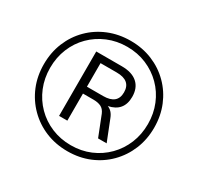

<svg xmlns="http://www.w3.org/2000/svg" viewBox="-153 -896 1121 1087"><g transform="rotate(30 407.5 -352.5)"><path d="M408 8Q331 8 265.5 -19Q200 -46 150.5 -95.5Q101 -145 74 -210.5Q47 -276 47 -353Q47 -430 74 -495.5Q101 -561 150 -610Q199 -659 265 -686Q331 -713 408 -713Q485 -713 550.5 -686Q616 -659 665 -610Q714 -561 741 -495.5Q768 -430 768 -353Q768 -276 741 -210.5Q714 -145 665 -95.5Q616 -46 550.5 -19Q485 8 408 8ZM408 -31Q476 -31 534 -55.5Q592 -80 635.5 -124Q679 -168 703 -226.5Q727 -285 727 -353Q727 -421 703 -479.5Q679 -538 635.5 -581.5Q592 -625 534 -649.5Q476 -674 408 -674Q340 -674 281.5 -649.5Q223 -625 179.5 -581.5Q136 -538 112 -479.5Q88 -421 88 -353Q88 -285 112 -226.5Q136 -168 179.5 -124Q223 -80 281.5 -55.5Q340 -31 408 -31ZM268 -142V-563H435Q502 -563 537.5 -531.5Q573 -500 573 -442Q573 -347 479 -328Q511 -316 526 -276L579 -142H523L471 -274Q460 -300 440 -309.5Q420 -319 391 -319H322V-142ZM322 -364H428Q520 -364 520 -441Q520 -518 428 -518H322Z"/></g></svg>

Font: Mulish Light
Style: Regular
Weight: 300
Designer: Vernon Adams
Foundry: Vernon Adams
Version: Version 3.603; ttfautohint (v1.8.3)